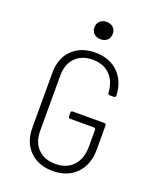

<svg xmlns="http://www.w3.org/2000/svg" viewBox="-169 -1035 938 1144"><g transform="rotate(20 300.0 -462.5)"><path d="M306 10Q215 10 160 -44.5Q105 -99 105 -190V-540Q105 -632 160 -686Q215 -740 306 -740Q396 -740 451 -686.5Q506 -633 510 -542Q510 -530 498 -530H472Q460 -530 460 -542Q456 -613 415 -654Q374 -695 306 -695Q236 -695 195.5 -653.5Q155 -612 155 -540V-190Q155 -118 195.5 -76.5Q236 -35 306 -35Q378 -35 419 -79.5Q460 -124 460 -200V-306Q460 -318 448 -318H299Q287 -318 287 -330V-352Q287 -364 299 -364H498Q510 -364 510 -352V-200Q510 -104 454.5 -47Q399 10 306 10ZM306 -825Q280 -825 264 -840Q248 -855 248 -880Q248 -905 264 -920Q280 -935 306 -935Q332 -935 348 -920Q364 -905 364 -880Q364 -855 348 -840Q332 -825 306 -825Z"/></g></svg>

Font: Pitagon Sans Mono Thin
Style: Regular
Weight: 100
Monospace: yes
Designer: Travis Tran
Foundry: Pitagon
Version: Version 1.001; ttfautohint (v1.8.4.7-5d5b);gftools[0.9.26]